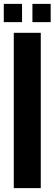

<svg xmlns="http://www.w3.org/2000/svg" viewBox="-20 -969 282 989"><path d="M51 0V-800H190V0ZM147 -855V-949H241V-855ZM-0.5 -855V-949H93.5V-855Z"/></svg>

Font: Big Shoulders Thin ExtraBold
Style: Regular
Weight: 800
Version: Version 2.002